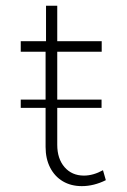

<svg xmlns="http://www.w3.org/2000/svg" viewBox="-20 -630 435 660"><path d="M329.1 -259.3H176.8V-132.3Q176.8 -84.5 201.9 -55.4Q227.1 -26.4 268.6 -26.4Q300.3 -26.4 334 -44.9L343.8 -10.7Q302.7 9.8 261.2 9.8Q224.1 9.8 196 -6.8Q168 -23.4 152.3 -54Q136.7 -84.5 136.7 -125V-259.3H51.3V-287.6H136.7V-452.1H51.3V-488.3H138.2V-610.4H176.8V-488.3H329.6V-452.1H176.8V-287.6H329.1Z"/></svg>

Font: Kumbh Sans ExtraLight
Style: Regular
Weight: 250
Version: Version 1.005